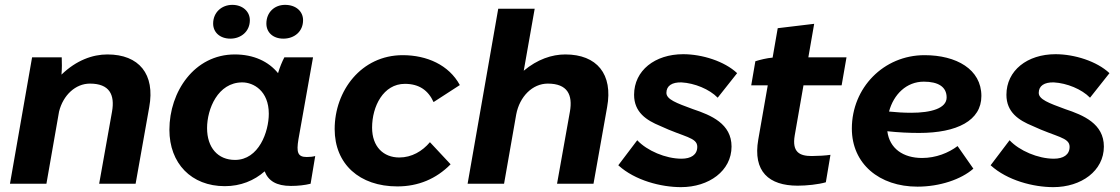

<svg xmlns="http://www.w3.org/2000/svg" viewBox="-20 -756 4610 790"><path d="M21 0H171L223 -297C240 -365 291 -412 350 -412C431 -412 453 -366 441 -297L388 0H538L594 -315C619 -451 552 -532 422 -532C361 -532 294 -508 233 -449C235 -474 235 -499 234 -520H112Z M1177 9C1206 9 1234 6 1258 0L1277 -114C1266 -111 1255 -110 1242 -110C1205 -110 1199 -129 1208 -183L1268 -520H1150C1141 -503 1131 -479 1124 -455C1085 -503 1024 -532 946 -532C780 -532 677 -379 677 -222C677 -84 767 10 905 10C970 10 1026 -13 1069 -51C1084 -12 1117 9 1177 9ZM977 -417C1023 -417 1086 -382 1086 -288C1086 -214 1045 -98 947 -98C876 -98 832 -149 832 -229C832 -307 876 -417 977 -417ZM928 -597C971 -597 1008 -626 1008 -673C1008 -709 978 -736 936 -736C892 -736 857 -705 857 -659C857 -623 885 -597 928 -597ZM1146 -597C1191 -597 1227 -626 1227 -673C1227 -709 1198 -736 1153 -736C1109 -736 1076 -705 1076 -659C1076 -623 1103 -597 1146 -597Z M1615 11C1701 11 1775 -20 1834 -80L1749 -171C1718 -134 1674 -108 1623 -108C1558 -108 1511 -152 1511 -231C1511 -318 1557 -411 1646 -411C1705 -411 1742 -384 1764 -336L1872 -406C1827 -489 1736 -529 1637 -529C1466 -529 1357 -382 1357 -225C1357 -81 1459 11 1615 11Z M1904 0H2054L2104 -285C2118 -359 2171 -412 2234 -412C2315 -412 2337 -366 2325 -297L2272 0H2422L2478 -315C2503 -451 2436 -532 2306 -532C2251 -532 2191 -512 2135 -465L2180 -720H2030Z M2782 14C2897 14 2990 -53 2990 -153C2990 -247 2906 -282 2831 -307C2763 -332 2722 -347 2722 -374C2722 -403 2745 -418 2784 -417C2838 -414 2899 -389 2933 -354L3013 -455C2961 -504 2869 -533 2791 -533C2675 -533 2589 -466 2589 -366C2589 -294 2640 -261 2696 -238C2794 -192 2849 -191 2849 -152C2849 -119 2823 -103 2784 -103C2719 -103 2642 -136 2602 -179L2524 -76C2593 -13 2701 14 2782 14Z M3262 8C3299 8 3347 3 3378 -6L3397 -119C3379 -116 3343 -114 3320 -114C3271 -114 3238 -129 3250 -199L3286 -405H3443L3463 -520H3306L3330 -658L3180 -640L3159 -519C3135 -517 3107 -510 3088 -504L3071 -405H3139L3100 -182C3077 -50 3144 8 3262 8Z M3755 12C3847 12 3935 -18 3985 -62L3920 -155C3883 -127 3831 -106 3774 -106C3696 -106 3640 -145 3631 -216C3677 -211 3721 -209 3762 -209C3918 -209 4018 -260 4018 -361C4018 -471 3915 -529 3784 -529C3616 -529 3485 -395 3485 -227C3485 -82 3598 12 3755 12ZM3638 -297C3657 -368 3710 -420 3781 -420C3840 -420 3875 -399 3875 -355C3875 -310 3811 -292 3729 -292C3699 -292 3667 -294 3638 -297Z M4314 14C4429 14 4522 -53 4522 -153C4522 -247 4438 -282 4363 -307C4295 -332 4254 -347 4254 -374C4254 -403 4277 -418 4316 -417C4370 -414 4431 -389 4465 -354L4545 -455C4493 -504 4401 -533 4323 -533C4207 -533 4121 -466 4121 -366C4121 -294 4172 -261 4228 -238C4326 -192 4381 -191 4381 -152C4381 -119 4355 -103 4316 -103C4251 -103 4174 -136 4134 -179L4056 -76C4125 -13 4233 14 4314 14Z"/></svg>

Font: Fixel Display
Style: Bold Italic
Weight: 700
Italic angle: -10°
Designer: AlfaBravo + MacPaw
Foundry: Kyrylo Tkachov, Marchela Mozhyna, Serhii Makarenko, Maria Weinstein, Zakhar Kryvoshyya
Version: Version 1.210;Glyphs 3.2 (3217)